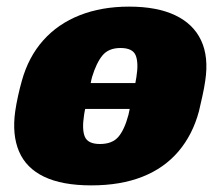

<svg xmlns="http://www.w3.org/2000/svg" viewBox="-20 -550 666 580"><path d="M100 -221Q89 -221 83 -229Q77 -237 79 -247L85 -273Q87 -284 96.5 -291.5Q106 -299 116 -299H526Q537 -299 542.5 -291.5Q548 -284 546 -273L541 -247Q539 -237 529.5 -229Q520 -221 509 -221ZM256 10Q168 10 113.5 -16Q59 -42 37.5 -92.5Q16 -143 26 -214Q29 -235 34.5 -260Q40 -285 46 -306Q66 -378 110.5 -428Q155 -478 221 -504Q287 -530 370 -530Q454 -530 509 -504Q564 -478 587.5 -428Q611 -378 600 -306Q597 -285 591.5 -260Q586 -235 581 -214Q562 -143 519 -92.5Q476 -42 410 -16Q344 10 256 10ZM282 -115Q319 -115 337.5 -136.5Q356 -158 368 -203Q370 -211 373 -226.5Q376 -242 380.5 -260Q385 -278 388 -294Q391 -310 392 -317Q399 -360 390 -382.5Q381 -405 344 -405Q308 -405 289.5 -382.5Q271 -360 258 -317Q256 -310 253 -294Q250 -278 246 -260Q242 -242 238.5 -226.5Q235 -211 234 -203Q227 -158 236.5 -136.5Q246 -115 282 -115Z"/></svg>

Font: Rubik ExtraBold
Style: Italic
Weight: 800
Italic angle: -12°
Designer: Hubert and Fischer
Foundry: Hubert and Fischer
Version: Version 2.300;gftools[0.9.30]